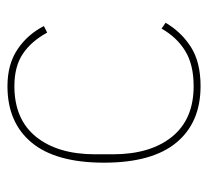

<svg xmlns="http://www.w3.org/2000/svg" viewBox="-42 -516 570 527"><g transform="rotate(-90 243.5 -253.0)"><path d="M270 12Q170 12 115 -54.5Q60 -121 60 -253Q60 -385 115 -451.5Q170 -518 270 -518Q330 -518 371 -490.5Q412 -463 435 -418L417 -409Q393 -453 358.5 -476Q324 -499 270 -499Q179 -499 131 -439.5Q83 -380 83 -277V-229Q83 -126 131 -66.5Q179 -7 270 -7Q329 -7 366.5 -30Q404 -53 428 -95L444 -84Q419 -41 377.5 -14.5Q336 12 270 12Z"/></g></svg>

Font: IBM Plex Sans Arabic Thin
Style: Regular
Weight: 100
Designer: Mike Abbink, Paul van der Laan, Pieter van Rosmalen, Wael Morcos, Khajak Apelian
Foundry: Bold Monday
Version: Version 1.101